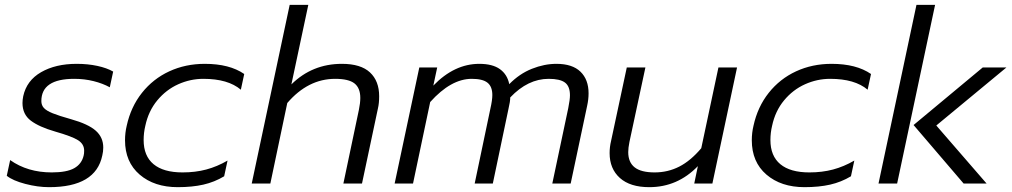

<svg xmlns="http://www.w3.org/2000/svg" viewBox="-20 -759 4183 794"><path d="M8 -32 22 -97Q94 -46 194 -46Q256 -46 287 -63.5Q318 -81 326 -116Q328 -123 328 -136Q328 -163 303 -179Q278 -195 208 -215Q142 -234 107.5 -260Q73 -286 73 -333Q73 -346 76 -361Q90 -426 150 -460.5Q210 -495 297 -495Q343 -495 382.5 -486.5Q422 -478 448 -463L434 -398Q405 -414 367 -423.5Q329 -433 287 -433Q151 -433 151 -341Q151 -324 161.5 -312.5Q172 -301 198 -290.5Q224 -280 274 -266Q345 -246 376 -218.5Q407 -191 407 -149Q407 -132 403 -116Q376 15 183 15Q136 15 84.5 1.5Q33 -12 8 -32Z M497 -179Q497 -210 504 -239Q521 -317 567 -375Q613 -433 680 -464Q747 -495 827 -495Q929 -495 990 -453L976 -388Q923 -433 821 -433Q767 -433 717 -410.5Q667 -388 630.5 -344Q594 -300 581 -239Q574 -210 574 -180Q574 -114 615 -80Q656 -46 735 -46Q788 -46 833 -58Q878 -70 921 -95L907 -30Q867 -6 821 4.5Q775 15 715 15Q618 15 557.5 -37Q497 -89 497 -179Z M1178 -739H1255L1185 -410Q1271 -495 1394 -495Q1472 -495 1510 -459.5Q1548 -424 1548 -361Q1548 -332 1543 -311L1477 0H1400L1464 -304Q1470 -333 1470 -354Q1470 -395 1446 -414Q1422 -433 1366 -433Q1254 -433 1168 -333L1098 0H1021Z M1714 -480H1788L1772 -405Q1859 -495 1962 -495Q2017 -495 2047.5 -473Q2078 -451 2086 -411Q2128 -454 2179.5 -474.5Q2231 -495 2281 -495Q2347 -495 2380.5 -462.5Q2414 -430 2414 -373Q2414 -348 2408 -321L2340 0H2264L2330 -312Q2337 -347 2337 -365Q2337 -402 2316.5 -417.5Q2296 -433 2249 -433Q2163 -433 2090 -356Q2090 -339 2083 -310L2018 0H1943L2008 -310Q2016 -345 2016 -366Q2016 -401 1996 -417Q1976 -433 1931 -433Q1845 -433 1759 -337L1688 0H1612Z M2501 -126Q2501 -151 2507 -176L2572 -480H2649L2583 -172Q2578 -147 2578 -130Q2578 -88 2604.5 -67Q2631 -46 2687 -46Q2742 -46 2789 -70Q2836 -94 2880 -146L2951 -480H3028L2926 0H2851L2866 -72Q2782 15 2665 15Q2586 15 2543.5 -23Q2501 -61 2501 -126Z M3089 -179Q3089 -210 3096 -239Q3113 -317 3159 -375Q3205 -433 3272 -464Q3339 -495 3419 -495Q3521 -495 3582 -453L3568 -388Q3515 -433 3413 -433Q3359 -433 3309 -410.5Q3259 -388 3222.5 -344Q3186 -300 3173 -239Q3166 -210 3166 -180Q3166 -114 3207 -80Q3248 -46 3327 -46Q3380 -46 3425 -58Q3470 -70 3513 -95L3499 -30Q3459 -6 3413 4.5Q3367 15 3307 15Q3210 15 3149.5 -37Q3089 -89 3089 -179Z M3770 -739H3847L3690 0H3613ZM3758 -242 4044 -480H4142L3852 -240L4060 0H3965Z"/></svg>

Font: Prompt Light
Style: Italic
Weight: 300
Italic angle: -12°
Designer: Katatrad Team
Foundry: CadsonDemak
Version: Version 1.000